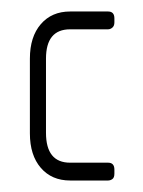

<svg xmlns="http://www.w3.org/2000/svg" viewBox="-20 -314 248 334"><path d="M168 0H102Q70 0 51 -22Q32 -44 32 -82V-212Q32 -250 51 -272Q70 -294 102 -294H168Q179 -294 179 -282V-275Q179 -269 175.5 -266Q172 -263 168 -263H102Q60 -263 60 -212V-83Q60 -31 102 -31H168Q179 -31 179 -19V-12Q179 -5 175.5 -2.5Q172 0 168 0Z"/></svg>

Font: Chathura
Style: Regular
Weight: 300
Designer: Appaji Ambarisha Darbha
Foundry: Aditya Fonts
Version: Version 1.00 2015